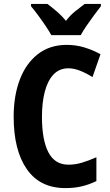

<svg xmlns="http://www.w3.org/2000/svg" viewBox="-20 -954 566 984"><path d="M331 -604Q284 -604 254 -572Q224 -540 209.5 -484Q195 -428 195 -355Q195 -237 228 -173.5Q261 -110 331 -110Q365 -110 399 -120Q433 -130 474 -148V-26Q437 -8 399 1Q361 10 315 10Q185 10 117.5 -87Q50 -184 50 -356Q50 -463 81.5 -546Q113 -629 174 -676.5Q235 -724 322 -724Q369 -724 412 -711Q455 -698 495 -676L454 -559Q422 -579 390.5 -591.5Q359 -604 331 -604ZM243 -774Q232 -794 213.5 -821.5Q195 -849 175 -876Q155 -903 139 -922V-934H223Q243 -919 269 -897Q295 -875 318 -847Q340 -876 366 -896.5Q392 -917 414 -934H497V-922Q482 -903 462 -876Q442 -849 423.5 -822Q405 -795 394 -774Z"/></svg>

Font: Noto Sans Tamil Condensed
Style: Bold
Weight: 700
Width: 3
Designer: Jelle Bosma - Monotype Design Team
Foundry: Monotype Imaging Inc.
Version: Version 2.004; ttfautohint (v1.8.4.7-5d5b)